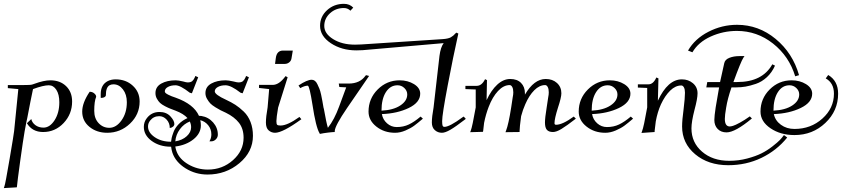

<svg xmlns="http://www.w3.org/2000/svg" viewBox="-43 -670 4313 983"><path d="M-23.4 293 -20.5 284.2Q-15.6 272.5 6.3 143.1Q28.3 13.7 29.3 1L50.8 -213.9L-2.9 -218.8V-234.4H69.3Q115.2 -234.4 122.1 -237.3L133.8 -241.2Q181.6 -258.8 214.8 -258.8Q264.6 -258.8 295.4 -229Q326.2 -199.2 326.2 -150.4Q326.2 -85.9 282.7 -40Q239.3 5.9 177.7 5.9Q122.1 5.9 94.7 -39.1L117.2 -60.5Q121.1 -42 138.2 -29.3Q155.3 -16.6 179.7 -16.6Q211.9 -16.6 236.3 -54.2Q260.7 -91.8 260.7 -146.5Q260.7 -186.5 245.6 -210Q230.5 -233.4 207 -233.4Q178.7 -233.4 126 -213.9Q114.3 -159.2 96.7 -66.4L91.8 -43.9L83 2.9Q75.2 47.9 60.5 153.8Q45.9 259.8 43.9 284.2L43 289.1Z M377.9 -98.6Q377.9 -143.6 416 -200.2Q429.7 -200.2 439.5 -191.9Q449.2 -183.6 449.2 -175.8Q449.2 -174.8 449.2 -173.8Q439.5 -151.4 439.5 -102.5Q439.5 -63.5 461.9 -39.6Q484.4 -15.6 516.6 -15.6Q551.8 -15.6 579.1 -53.7Q606.4 -91.8 606.4 -146.5Q606.4 -186.5 586.4 -212.4Q566.4 -238.3 538.1 -238.3Q527.3 -238.3 519.5 -234.4Q499 -224.6 499 -182.6Q499 -176.8 492.2 -172.9Q485.4 -168.9 476.6 -168.9H472.7V-188.5Q472.7 -236.3 508.8 -254.9Q526.4 -263.7 548.8 -263.7Q601.6 -263.7 636.7 -231.4Q671.9 -199.2 671.9 -150.4Q671.9 -84 622.6 -37.1Q573.2 9.8 505.9 9.8Q452.1 9.8 415 -20.5Q377.9 -50.8 377.9 -98.6Z M693.4 -20.5Q693.4 -45.9 709 -65.4Q733.4 -96.7 773.4 -96.7Q808.6 -96.7 829.1 -74.7Q849.6 -52.7 849.6 -35.2Q849.6 -27.3 842.8 -21.5Q835.9 -15.6 826.2 -14.6Q826.2 -40 810.1 -57.6Q793.9 -75.2 772.5 -75.2Q743.2 -75.2 725.6 -52.7Q714.8 -39.1 714.8 -22.5Q714.8 8.8 749 32.2Q783.2 55.7 833 55.7Q833 55.7 833 54.7Q834 45.9 835.9 36.1Q837.9 26.4 845.7 5.4Q853.5 -15.6 872.1 -34.7Q890.6 -53.7 917 -65.4Q896.5 -87.9 855.5 -103.5Q837.9 -110.4 828.6 -113.8Q819.3 -117.2 802.2 -126Q785.2 -134.8 776.4 -143.1Q767.6 -151.4 760.3 -164.6Q752.9 -177.7 752.9 -193.4Q752.9 -225.6 782.7 -242.2Q812.5 -258.8 856.4 -258.8Q870.1 -258.8 894.5 -252.9Q911.1 -248 918 -248Q933.6 -248 941.4 -254.9Q949.2 -261.7 955.1 -275.4L957 -281.2L971.7 -274.4L939.5 -192.4L928.7 -195.3Q879.9 -233.4 855.5 -233.4Q832 -233.4 816.4 -224.6Q800.8 -215.8 800.8 -202.1Q800.8 -197.3 805.2 -193.4Q809.6 -189.5 819.3 -184.6Q829.1 -179.7 835.9 -177.2Q842.8 -174.8 856.4 -169.9Q949.2 -136.7 975.6 -77.1Q982.4 -77.1 988.3 -76.2Q1024.4 -70.3 1048.3 -43Q1072.3 -15.6 1072.3 19.5Q1072.3 33.2 1062 43.5Q1051.8 53.7 1038.1 53.7H1029.3L1033.2 45.9Q1039.1 33.2 1039.1 17.6Q1039.1 -8.8 1022.9 -28.8Q1006.8 -48.8 982.4 -54.7Q985.4 -42 985.4 -28.3Q985.4 12.7 947.8 43Q910.2 73.2 854.5 80.1Q856.4 92.8 860.4 103.5Q875 144.5 920.9 171.4Q966.8 198.2 1021.5 198.2Q1095.7 198.2 1149.9 149.9Q1204.1 101.6 1204.1 35.2Q1204.1 -10.7 1180.7 -41Q1157.2 -71.3 1113.3 -92.8Q1094.7 -101.6 1086.4 -105.5Q1078.1 -109.4 1060.1 -120.6Q1042 -131.8 1033.7 -140.6Q1025.4 -149.4 1017.1 -163.6Q1008.8 -177.7 1008.8 -193.4Q1008.8 -225.6 1038.6 -242.2Q1068.4 -258.8 1112.3 -258.8Q1126 -258.8 1152.3 -252.9Q1170.9 -248 1177.7 -248Q1193.4 -248 1201.2 -254.9Q1209 -261.7 1214.8 -275.4L1216.8 -281.2L1231.4 -274.4L1199.2 -192.4L1188.5 -195.3Q1139.6 -233.4 1111.3 -233.4Q1087.9 -233.4 1072.3 -224.6Q1056.6 -215.8 1056.6 -202.1Q1056.6 -185.5 1114.3 -159.2Q1141.6 -146.5 1162.1 -133.3Q1182.6 -120.1 1205.1 -98.6Q1227.5 -77.1 1239.7 -45.4Q1252 -13.7 1252 25.4Q1252 107.4 1182.6 165.5Q1113.3 223.6 1019.5 223.6Q958 223.6 907.2 191.9Q856.4 160.2 839.8 112.3Q835 97.7 833 81.1H831.1Q774.4 81.1 733.9 51.8Q693.4 22.5 693.4 -20.5ZM854.5 53.7Q890.6 47.9 913.1 27.3Q935.5 6.8 935.5 -18.6Q935.5 -34.2 928.7 -47.9Q898.4 -36.1 877.9 -8.3Q857.4 19.5 854.5 53.7Z M1365.2 -342.8 1369.1 -373Q1374 -411.1 1406.2 -411.1H1456.1L1449.2 -370.1Q1447.3 -358.4 1437.5 -350.6Q1427.7 -342.8 1415 -342.8ZM1283.2 -219.7V-235.4H1354.5Q1385.7 -236.3 1416 -276.4L1418.9 -280.3L1429.7 -274.4L1380.9 -119.1Q1372.1 -67.4 1372.1 -49.8Q1372.1 -35.2 1376 -31.2Q1379.9 -27.3 1393.6 -27.3Q1428.7 -27.3 1490.2 -71.3L1500 -59.6Q1404.3 9.8 1365.2 9.8Q1346.7 9.8 1332.5 -2.4Q1318.4 -14.6 1318.4 -43Q1318.4 -71.3 1327.1 -120.1L1335 -213.9Z M1485.4 -232.4Q1529.3 -261.7 1552.7 -261.7Q1561.5 -261.7 1568.8 -256.3Q1576.2 -251 1582 -238.8Q1587.9 -226.6 1592.3 -215.8Q1596.7 -205.1 1601.1 -185.1Q1605.5 -165 1607.4 -153.3Q1609.4 -141.6 1613.3 -119.1Q1614.3 -114.3 1615.2 -112.3Q1627.9 -41 1635.7 -15.6Q1668.9 -57.6 1693.4 -125L1729.5 -222.7L1694.3 -224.6L1691.4 -242.2H1742.2Q1799.8 -242.2 1828.1 -282.2L1831.1 -285.2L1846.7 -281.2L1733.4 -116.2Q1672.9 -27.3 1670.9 0V5.9Q1660.2 5.9 1636.7 8.8Q1612.3 11.7 1594.7 15.6L1592.8 11.7Q1574.2 -18.6 1556.6 -134.8Q1542 -227.5 1533.2 -231.4Q1516.6 -231.4 1494.1 -218.8Z M1910.2 -103.5Q1970.7 -106.4 2006.3 -129.9Q2042 -153.3 2042 -186.5Q2042 -205.1 2027.3 -219.2Q2012.7 -233.4 1992.2 -233.4Q1955.1 -233.4 1932.6 -198.2Q1910.2 -163.1 1910.2 -103.5ZM1843.8 -98.6Q1843.8 -165 1890.6 -211.9Q1937.5 -258.8 2002.9 -258.8Q2044.9 -258.8 2076.7 -239.3Q2108.4 -219.7 2108.4 -190.4Q2108.4 -145.5 2049.8 -117.2Q1991.2 -88.9 1912.1 -85.9Q1917 -57.6 1938.5 -38.6Q1960 -19.5 1988.3 -19.5Q2022.5 -19.5 2050.3 -32.7Q2078.1 -45.9 2110.4 -73.2L2122.1 -62.5Q2095.7 -40 2078.1 -26.9Q2060.5 -13.7 2033.2 -2Q2005.9 9.8 1979.5 9.8Q1923.8 9.8 1883.8 -22Q1843.8 -53.7 1843.8 -98.6Z M1595.7 -538.1Q1595.7 -585 1631.3 -617.7Q1667 -650.4 1717.8 -650.4Q1747.1 -650.4 1765.6 -630.9L1751 -615.2Q1737.3 -628.9 1717.8 -628.9Q1675.8 -628.9 1646.5 -602.1Q1617.2 -575.2 1617.2 -537.1Q1617.2 -498 1662.6 -469.7Q1708 -441.4 1774.4 -441.4Q1792 -441.4 1806.6 -442.4L2223.6 -469.7Q2252 -471.7 2265.1 -479Q2278.3 -486.3 2290 -500L2293.9 -502.9L2303.7 -498L2302.7 -494.1Q2277.3 -380.9 2249 -231.9Q2220.7 -83 2220.7 -49.8Q2220.7 -32.2 2223.1 -26.4Q2225.6 -20.5 2232.4 -20.5Q2258.8 -20.5 2326.2 -70.3L2331.1 -73.2L2341.8 -61.5L2336.9 -57.6Q2290 -21.5 2263.2 -5.9Q2236.3 9.8 2219.7 9.8Q2198.2 9.8 2183.1 -3.9Q2168 -17.6 2168 -43Q2168 -71.3 2176.8 -120.1L2207 -383.8Q2212.9 -428.7 2228.5 -449.2L1813.5 -413.1Q1796.9 -412.1 1781.2 -412.1Q1706.1 -412.1 1650.9 -448.7Q1595.7 -485.4 1595.7 -538.1Z M2339.8 -213.9V-230.5H2397.5Q2423.8 -230.5 2440.4 -264.6L2450.2 -259.8L2448.2 -157.2Q2471.7 -208 2502.9 -236.8Q2534.2 -265.6 2569.3 -265.6Q2604.5 -265.6 2624.5 -245.6Q2644.5 -225.6 2644.5 -192.4V-185.5Q2691.4 -265.6 2751 -265.6Q2786.1 -265.6 2808.6 -245.1Q2831.1 -224.6 2831.1 -192.4Q2831.1 -170.9 2813.5 -118.2Q2795.9 -62.5 2795.9 -39.1Q2795.9 -31.2 2803.7 -31.2Q2836.9 -31.2 2894.5 -73.2L2905.3 -62.5Q2857.4 -25.4 2831.5 -9.8Q2805.7 5.9 2788.1 5.9Q2766.6 5.9 2756.8 -5.4Q2747.1 -16.6 2747.1 -43Q2747.1 -66.4 2755.9 -120.1L2763.7 -171.9Q2766.6 -185.5 2766.6 -197.3Q2766.6 -214.8 2761.2 -224.6Q2755.9 -234.4 2748 -234.4Q2718.8 -234.4 2692.4 -208Q2666 -181.6 2646.5 -136.7Q2633.8 -108.4 2625 -75.2Q2617.2 -16.6 2617.2 0V5.9L2544.9 6.8L2547.9 -1Q2560.5 -33.2 2574.2 -120.1L2582 -171.9Q2585 -185.5 2585 -197.3Q2585 -214.8 2579.6 -224.6Q2574.2 -234.4 2566.4 -234.4Q2535.2 -234.4 2506.8 -204.1Q2478.5 -173.8 2459 -123Q2444.3 -85 2435.5 -41Q2432.6 -18.6 2430.7 0L2429.7 4.9L2364.3 6.8L2367.2 -1Q2375 -20.5 2392.6 -120.1V-211.9Z M2986.3 -103.5Q3046.9 -106.4 3082.5 -129.9Q3118.2 -153.3 3118.2 -186.5Q3118.2 -205.1 3103.5 -219.2Q3088.9 -233.4 3068.4 -233.4Q3031.2 -233.4 3008.8 -198.2Q2986.3 -163.1 2986.3 -103.5ZM2919.9 -98.6Q2919.9 -165 2966.8 -211.9Q3013.7 -258.8 3079.1 -258.8Q3121.1 -258.8 3152.8 -239.3Q3184.6 -219.7 3184.6 -190.4Q3184.6 -145.5 3126 -117.2Q3067.4 -88.9 2988.3 -85.9Q2993.2 -57.6 3014.6 -38.6Q3036.1 -19.5 3064.5 -19.5Q3098.6 -19.5 3126.5 -32.7Q3154.3 -45.9 3186.5 -73.2L3198.2 -62.5Q3171.9 -40 3154.3 -26.9Q3136.7 -13.7 3109.4 -2Q3082 9.8 3055.7 9.8Q3000 9.8 2960 -22Q2919.9 -53.7 2919.9 -98.6Z M3222.7 -221.7V-238.3H3277.3Q3301.8 -238.3 3317.4 -273.4L3328.1 -268.6L3325.2 -154.3Q3376 -263.7 3448.2 -263.7Q3481.4 -263.7 3504.9 -243.7Q3528.3 -223.6 3528.3 -192.4Q3528.3 -165 3512.7 -107.4Q3497.1 -46.9 3497.1 -12.7Q3497.1 59.6 3551.3 106.4Q3605.5 153.3 3690.4 153.3Q3738.3 153.3 3782.2 141.6Q3826.2 129.9 3855.5 115.2Q3884.8 100.6 3911.6 79.6Q3938.5 58.6 3949.7 46.9Q3960.9 35.2 3970.7 21.5L3987.3 34.2Q3933.6 100.6 3855.5 138.2Q3777.3 175.8 3685.5 175.8Q3583 175.8 3516.1 119.6Q3449.2 63.5 3449.2 -22.5Q3449.2 -54.7 3457 -112.3Q3463.9 -168 3463.9 -195.3Q3463.9 -212.9 3458.5 -222.7Q3453.1 -232.4 3445.3 -232.4Q3415 -232.4 3388.2 -206.1Q3361.3 -179.7 3340.8 -135.7Q3323.2 -96.7 3314.5 -48.8Q3309.6 -6.8 3308.6 0V5.9L3241.2 10.7L3244.1 2Q3252.9 -19.5 3270.5 -120.1V-219.7ZM3479.5 -411.1Q3514.6 -471.7 3584 -507.3Q3653.3 -543 3730.5 -543Q3840.8 -543 3928.2 -470.7Q4015.6 -398.4 4047.9 -285.2L4028.3 -279.3Q3997.1 -381.8 3915 -446.8Q3833 -511.7 3729.5 -511.7Q3659.2 -511.7 3595.7 -482.9Q3532.2 -454.1 3502 -402.3Z M3573.2 -222.7 3578.1 -250H3643.6L3665 -346.7Q3668.9 -365.2 3691.4 -374Q3713.9 -382.8 3742.2 -382.8H3768.6L3762.7 -374Q3750 -354.5 3711.9 -250H3731.4Q3860.4 -250 3911.1 -340.8L3924.8 -334Q3909.2 -298.8 3883.3 -274.9Q3857.4 -251 3827.1 -240.7Q3796.9 -230.5 3773.9 -226.6Q3751 -222.7 3727.5 -222.7H3702.1Q3681.6 -163.1 3674.8 -119.1Q3668 -80.1 3668 -61.5Q3668 -22.5 3693.4 -22.5Q3699.2 -22.5 3710.4 -25.9Q3721.7 -29.3 3745.1 -42Q3768.6 -54.7 3795.9 -74.2L3806.6 -63.5Q3720.7 7.8 3676.8 7.8Q3648.4 7.8 3631.3 -9.8Q3614.3 -27.3 3614.3 -55.7Q3614.3 -75.2 3621.1 -120.1L3638.7 -222.7Z M3850.6 -98.6Q3850.6 -165 3897.5 -211.9Q3944.3 -258.8 4009.8 -258.8Q4051.8 -258.8 4083.5 -239.3Q4115.2 -219.7 4115.2 -190.4Q4115.2 -145.5 4056.6 -117.2Q3998 -88.9 3918.9 -85.9Q3925.8 -52.7 3955.1 -31.2Q3984.4 -9.8 4024.4 -9.8Q4108.4 -9.8 4167.5 -63Q4226.6 -116.2 4226.6 -190.4Q4226.6 -245.1 4184.6 -268.6L4197.3 -286.1Q4248 -255.9 4248 -190.4Q4248 -102.5 4182.6 -40.5Q4117.2 21.5 4024.4 21.5Q3953.1 21.5 3901.9 -13.2Q3850.6 -47.9 3850.6 -98.6ZM3917 -103.5Q3977.5 -106.4 4013.2 -129.9Q4048.8 -153.3 4048.8 -186.5Q4048.8 -205.1 4034.2 -219.2Q4019.5 -233.4 3999 -233.4Q3961.9 -233.4 3939.5 -198.2Q3917 -163.1 3917 -103.5Z"/></svg>

Font: Kleymisska
Style: Regular
Weight: 500
Italic angle: -8°
Designer: gluk
Foundry: gluk
Version: Version 0.298